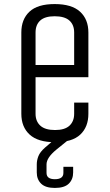

<svg xmlns="http://www.w3.org/2000/svg" viewBox="-20 -685 540 945"><path d="M345 -180H415V-125Q415 -60 375 -22.5Q335 15 251 15Q167 15 126 -22.5Q85 -60 85 -125V-525Q85 -590 125 -627.5Q165 -665 249 -665Q333 -665 374 -627.5Q415 -590 415 -525V-305H155V-125Q155 -88 178.5 -66.5Q202 -45 251 -45Q299 -45 322 -66.5Q345 -88 345 -125ZM155 -365H345V-525Q345 -563 321.5 -584Q298 -605 249 -605Q201 -605 178 -584Q155 -563 155 -525ZM321 0 258 51Q209 91 209 124V166Q209 197 250 197Q292 197 292 166V136H340V164Q340 198 318.5 219Q297 240 250 240Q204 240 182.5 219Q161 198 161 164V124Q161 104 169 83.5Q177 63 202 41L292 -36Z"/></svg>

Font: Unica One
Style: Regular
Weight: 400
Designer: Eduardo Rodriguez Tunni
Foundry: Eduardo Rodriguez Tunni
Version: Version 2.000; ttfautohint (v1.8.4.7-5d5b);gftools[0.9.23]